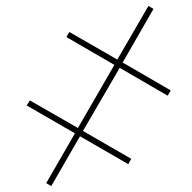

<svg xmlns="http://www.w3.org/2000/svg" viewBox="-20 -641 649 648"><path d="M153 -13 250 -181 413 -87 423 -105 260 -199 384 -412 546 -318 556 -336 394 -430 498 -611 481 -621 376 -440 214 -533 204 -516 366 -422 243 -209 81 -302 70 -285 233 -191 136 -23Z"/></svg>

Font: Noto Serif Display Light
Style: Italic
Weight: 300
Italic angle: -12°
Designer: Monotype Design Team
Foundry: Monotype Imaging Inc.
Version: Version 2.009